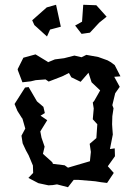

<svg xmlns="http://www.w3.org/2000/svg" viewBox="-20 -749 577 805"><path d="M329 -729 324 -658 295 -642 322 -607 357 -612 396 -654 427 -679 384 -727ZM41 -313 53 -284 72 -254 74 -252 86 -210 70 -180 75 -148 89 -118 100 -98 118 -55 119 -24 99 -3 141 19 183 28 201 27 219 24 265 36 289 5H307L379 11L404 15L429 18L457 -24L432 -52L462 -94L461 -127L441 -124L453 -185L451 -212L450 -228L451 -262L456 -295L451 -308L463 -358L482 -385L459 -427L485 -429L461 -476L445 -488L431 -496L392 -510L342 -519L322 -509L292 -516L249 -505L210 -500L181 -488L180 -490L129 -521L78 -507L54 -459L55 -454L74 -404L109 -408L130 -413L171 -416L184 -407L241 -429L269 -443L279 -425L318 -406L351 -444L364 -404L400 -370L375 -326L369 -319L373 -294L369 -249L388 -228L384 -170L356 -146L361 -112L357 -73L265 -46L251 -56L202 -62L199 -69L160 -104L167 -134L154 -172L149 -198L178 -245L150 -264L168 -275L162 -301L135 -324L100 -384L85 -382ZM115 -664 124 -644 177 -596 190 -625 235 -637 227 -674 215 -729 176 -718Z"/></svg>

Font: チョークS
Style: Regular
Weight: 400
Designer: [Stick] Fontworks Inc.
Foundry: [Stick] Fontworks Inc.
Version: Version 1.200;FEAKit 1.0